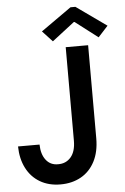

<svg xmlns="http://www.w3.org/2000/svg" viewBox="-62 -974 667 1025"><g transform="rotate(-5 272.0 -461.0)"><path d="M11.7 -213.9H127Q127.9 -161.6 151.9 -130.9Q175.8 -100.1 216.8 -100.6Q259.3 -100.1 285.4 -130.6Q311.5 -161.1 311.5 -218.8V-719.7H431.6V-220.7Q431.6 -148.4 404.8 -96.9Q377.9 -45.4 330.3 -18.8Q282.7 7.8 220.7 7.8Q157.7 7.8 110.8 -19.8Q64 -47.4 38.3 -97.7Q12.7 -147.9 11.7 -213.9ZM192.4 -814.5 355.5 -929.7H381.8L543.9 -814.5L491.2 -756.8L370.1 -849.6H366.2L246.1 -756.8Z"/></g></svg>

Font: Reddit Sans Fudge SemiBold
Style: Regular
Weight: 600
Designer: Stephen Hutchings
Foundry: Reddit
Version: Version 1.011